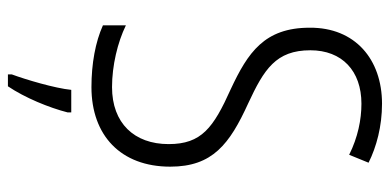

<svg xmlns="http://www.w3.org/2000/svg" viewBox="-270 -494 985 485"><g transform="rotate(90 222.5 -251.5)"><path d="M401 -189C401 -296 344 -339 241 -386C155 -426 107 -456 107 -543C107 -623 159 -672 242 -672C282 -672 327 -663 371 -641L391 -690C351 -710 299 -724 242 -724C130 -724 49 -656 50 -541C50 -427 113 -385 205 -342C303 -298 344 -268 344 -185C344 -98 291 -42 200 -42C146 -42 87 -56 44 -77V-19C86 0 141 10 200 10C322 10 401 -64 401 -189ZM264 70V61H207C203 102 181 176 168 211V221H198C227 178 252 117 264 70Z"/></g></svg>

Font: Noto Sans Gujarati Condensed Light
Style: Regular
Weight: 300
Width: 3
Designer: Jelle Bosma - Monotype Design Team, Universal Thirst
Foundry: Monotype Imaging Inc.
Version: Version 2.106